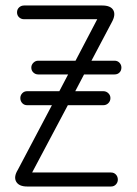

<svg xmlns="http://www.w3.org/2000/svg" viewBox="-20 -679 498 699"><path d="M79 -296Q68 -296 61 -303.5Q54 -311 54 -322Q54 -332 61 -339.5Q68 -347 79 -347H196L228 -408H119Q109 -408 101.5 -415Q94 -422 94 -433Q94 -443 101.5 -450.5Q109 -458 119 -458H255L334 -609H68Q57 -609 49.5 -616Q42 -623 42 -634Q42 -645 49.5 -652Q57 -659 68 -659H352Q383 -659 392.5 -642Q402 -625 387 -598L313 -458H397Q408 -458 415 -450.5Q422 -443 422 -433Q422 -422 415 -415Q408 -408 397 -408H286L254 -347H356Q367 -347 374.5 -339.5Q382 -332 382 -322Q382 -311 374.5 -303.5Q367 -296 356 -296H227L97 -51H384Q395 -51 402 -43.5Q409 -36 409 -25Q409 -15 402 -7.5Q395 0 384 0H79Q49 0 39 -17.5Q29 -35 45 -61L169 -296Z"/></svg>

Font: Libertine Sup
Style: Regular
Weight: 400
Designer: Bastien Sozeau
Foundry: NBR — Bastien Sozeau
Version: Version 2.003; ttfautohint (v1.8.4.7-5d5b);gftools[0.9.33]